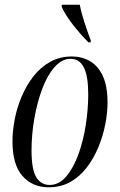

<svg xmlns="http://www.w3.org/2000/svg" viewBox="-20 -786 510 816"><path d="M187 10Q118 10 75.5 -38Q33 -86 33 -185Q33 -229 42.5 -278.5Q52 -328 72 -375.5Q92 -423 122 -461.5Q152 -500 193 -523Q234 -546 286 -546Q328 -546 362.5 -526Q397 -506 417 -463Q437 -420 437 -350Q437 -307 427.5 -258Q418 -209 398.5 -161.5Q379 -114 349.5 -75Q320 -36 279.5 -13Q239 10 187 10ZM191 0Q231 0 261.5 -36Q292 -72 313 -129.5Q334 -187 344.5 -254.5Q355 -322 355 -385Q355 -462 336.5 -499Q318 -536 280 -536Q243 -536 212 -501Q181 -466 159.5 -408.5Q138 -351 126 -282.5Q114 -214 114 -147Q114 -66 134 -33Q154 0 191 0ZM356 -606Q321 -641 289.5 -681.5Q258 -722 242 -757L243 -766H319Q325 -734 339 -690.5Q353 -647 366 -614L365 -606Z"/></svg>

Font: Noto Serif Display ExtraCondensed
Style: Italic
Weight: 400
Width: 2
Italic angle: -12°
Designer: Monotype Design Team
Foundry: Monotype Imaging Inc.
Version: Version 2.009